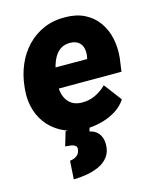

<svg xmlns="http://www.w3.org/2000/svg" viewBox="-115 -618 759 930"><g transform="rotate(-15 264.5 -153.0)"><path d="M255.4 9.8Q200.7 8.8 155.8 -10.5Q110.8 -29.8 79.6 -64Q48.3 -98.1 33.4 -144.3Q18.6 -190.4 22.5 -245.1L24.4 -264.2Q30.3 -321.8 51.8 -371.8Q73.2 -421.9 109.4 -459.7Q145.5 -497.6 194.6 -518.6Q243.7 -539.6 304.7 -538.1Q359.9 -537.1 400.1 -516.1Q440.4 -495.1 465.8 -459.2Q491.2 -423.3 501.2 -377.2Q511.2 -331.1 505.9 -279.3L496.6 -212.4H76.7L93.3 -315.4L352.1 -314.9L355 -329.1Q358.4 -352.1 353 -370.6Q347.7 -389.2 333 -400.1Q318.4 -411.1 293.5 -412.1Q263.2 -412.6 243.4 -398.9Q223.6 -385.3 211.7 -362.8Q199.7 -340.3 193.4 -314.2Q187 -288.1 184.1 -264.2L182.1 -245.6Q180.2 -221.7 183.6 -199.2Q187 -176.8 197.5 -158.7Q208 -140.6 226.1 -129.6Q244.1 -118.7 271.5 -117.7Q308.1 -116.7 339.8 -131.3Q371.6 -146 397 -171.4L463.9 -82.5Q441.9 -49.3 407.2 -29.1Q372.6 -8.8 332.8 0.7Q293 10.3 255.4 9.8ZM160.6 -4.4 281.7 -5.9 272 26.9Q302.2 33.2 317.6 54.4Q333 75.7 333 106Q333 144.5 314.5 168.9Q295.9 193.4 266.1 206.8Q236.3 220.2 202.6 225.6Q168.9 231 138.7 231.4L144.5 139.6Q156.7 138.2 167.5 133.8Q178.2 129.4 185.5 120.8Q192.9 112.3 195.3 98.6Q198.2 83 188.5 76.7Q178.7 70.3 164.3 68.8Q149.9 67.4 139.6 66.4Z"/></g></svg>

Font: Roboto Black
Style: Italic
Weight: 900
Italic angle: -12°
Designer: Christian Robertson
Foundry: Google
Version: Version 3.0; 2020